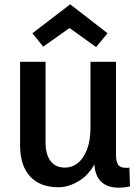

<svg xmlns="http://www.w3.org/2000/svg" viewBox="-20 -855 636 889"><path d="M416 -116H428Q399 -51 349.5 -19.5Q300 12 250 12Q166 12 119.5 -38Q73 -88 73 -182V-569H191V-194Q191 -140 214 -109.5Q237 -79 280 -79Q315 -79 341.5 -101Q368 -123 383.5 -164.5Q399 -206 399 -266V-569H517V-141Q517 -108 526.5 -93Q536 -78 562 -78Q566 -78 570.5 -78Q575 -78 579 -79L582 8Q569 11 555 12.5Q541 14 529 14Q475 14 445.5 -16.5Q416 -47 416 -116ZM478 -701 425 -637 294 -731H310L180 -639L130 -701L305 -835Z"/></svg>

Font: Yaldevi SemiBold
Style: Regular
Weight: 600
Designer: Sol Matas, Rajitha Manaperi, Kosala Senevirathne
Foundry: Mooniak
Version: Version 1.100